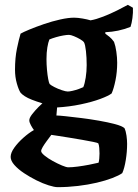

<svg xmlns="http://www.w3.org/2000/svg" viewBox="-20 -573 569 793"><path d="M218 200Q205 200 181 192.5Q157 185 130 171.5Q103 158 79 142Q55 126 39.5 108.5Q24 91 24 75Q24 58 39 37Q54 16 76.5 -4Q99 -24 120 -36Q114 -44 107.5 -56Q101 -68 101 -76Q101 -86 112.5 -101Q124 -116 139 -131Q154 -146 165 -154L217 -143L213 -96Q223 -96 251 -93Q279 -90 315.5 -85.5Q352 -81 389 -74.5Q426 -68 454.5 -60.5Q483 -53 494 -44Q500 -31 502.5 -12.5Q505 6 505 21Q505 54 499.5 88Q494 122 485 142Q471 152 443.5 162.5Q416 173 380 181.5Q344 190 302 195Q260 200 218 200ZM262 118Q278 118 301 115Q324 112 347.5 107.5Q371 103 387 99Q389 93 390 82Q391 71 391 61Q391 50 390 38Q389 26 386 19Q384 17 365 13Q346 9 319.5 4.5Q293 0 266 -4.5Q239 -9 218.5 -12Q198 -15 192 -16Q183 -4 173 9.5Q163 23 156.5 34Q150 45 150 51Q150 58 164 69.5Q178 81 198 92Q218 103 236 110.5Q254 118 262 118ZM213 -129Q181 -138 155.5 -146Q130 -154 112 -161Q94 -168 82.5 -175.5Q71 -183 65 -190Q57 -202 49.5 -228.5Q42 -255 42 -285Q42 -334 50 -372.5Q58 -411 65 -434Q75 -440 101.5 -451Q128 -462 161.5 -473.5Q195 -485 228.5 -492.5Q262 -500 286 -500Q301 -500 321 -496.5Q341 -493 354 -489Q377 -493 406.5 -504.5Q436 -516 464 -530Q492 -544 508 -553L529 -541Q530 -521 527 -498.5Q524 -476 519 -462Q494 -452 468 -446.5Q442 -441 415 -440V-434Q422 -429 432 -421Q442 -413 451 -400Q457 -384 460.5 -359.5Q464 -335 464 -314Q464 -276 457 -241.5Q450 -207 441 -187Q428 -177 394.5 -164.5Q361 -152 313.5 -142Q266 -132 213 -129ZM260 -195Q267 -195 280 -198Q293 -201 305.5 -205.5Q318 -210 324 -213Q330 -227 334 -252.5Q338 -278 338 -304Q338 -335 335 -362Q332 -389 327 -398Q323 -404 311 -411Q299 -418 285.5 -423.5Q272 -429 265 -429Q256 -429 241.5 -426.5Q227 -424 211.5 -419.5Q196 -415 184 -410Q179 -398 175.5 -377Q172 -356 172 -329Q172 -307 174 -285Q176 -263 179 -247Q182 -231 185 -226Q190 -221 204.5 -213.5Q219 -206 235.5 -200.5Q252 -195 260 -195Z"/></svg>

Font: Texturina Medium 12pt
Style: Bold
Weight: 700
Version: Version 1.002